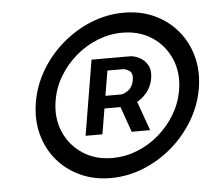

<svg xmlns="http://www.w3.org/2000/svg" viewBox="-45 -787 756 667"><g transform="rotate(-5 333.0 -453.0)"><path d="M315.4 -168.9Q256.8 -168.9 209 -191.2Q161.1 -213.4 128.4 -252.4Q95.7 -291.5 82.3 -343Q68.8 -394.5 78.6 -453.1Q88.4 -511.7 118.9 -563.2Q149.4 -614.7 195.1 -653.8Q240.7 -692.9 295.9 -715.1Q351.1 -737.3 409.7 -737.3Q468.8 -737.3 516.6 -715.1Q564.5 -692.9 596.9 -653.8Q629.4 -614.7 643.1 -563.2Q656.7 -511.7 647 -453.1Q637.2 -394.5 606.4 -343Q575.7 -291.5 530.3 -252.4Q484.9 -213.4 429.7 -191.2Q374.5 -168.9 315.4 -168.9ZM327.1 -237.8Q372.1 -237.8 413.8 -254.4Q455.6 -271 490 -300.8Q524.4 -330.6 547.6 -369.6Q570.8 -408.7 578.1 -453.1Q587.9 -512.7 566.9 -561.5Q545.9 -610.4 502 -639.4Q458 -668.5 398.4 -668.5Q354 -668.5 312.3 -651.9Q270.5 -635.3 235.8 -605.5Q201.2 -575.7 178 -536.9Q154.8 -498 147.5 -453.1Q137.7 -393.6 158.7 -344.7Q179.7 -295.9 223.9 -266.8Q268.1 -237.8 327.1 -237.8ZM401.4 -322.8 357.9 -446.8H421.4L465.8 -322.8ZM240.7 -322.8 284.2 -584.5H417Q433.6 -584.5 451.2 -575.4Q468.8 -566.4 479.2 -548.1Q489.7 -529.8 484.9 -501.5Q480 -472.7 462.9 -452.4Q445.8 -432.1 424.3 -421.9Q402.8 -411.6 384.8 -411.6H289.6L296.4 -455.1H374Q386.2 -455.1 401.6 -466.6Q417 -478 420.9 -501.5Q424.8 -524.9 412.6 -533.4Q400.4 -542 389.6 -542H335.9L299.3 -322.8Z"/></g></svg>

Font: Adwaita Sans
Style: Italic
Weight: 400
Italic angle: -9.39999°
Designer: Rasmus Andersson
Foundry: rsms
Version: Version 4.001;git-9221beed3